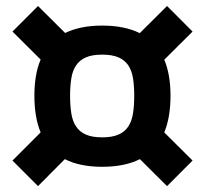

<svg xmlns="http://www.w3.org/2000/svg" viewBox="-20 -571 690 646"><path d="M116.7 -125.5Q95.7 -176.3 95.7 -249Q95.7 -284.2 100.8 -314.7Q106 -345.2 116.7 -370.6L22 -464.8L107.9 -550.8L199.2 -460Q224.1 -472.2 254.9 -478.5Q285.6 -484.9 323.7 -484.9Q399.4 -484.9 450.2 -459.5L542 -550.8L627.9 -464.8L532.7 -370.1Q553.7 -320.3 553.7 -249Q553.7 -176.3 532.7 -125.5L627.9 -30.8L542 55.2L450.7 -35.6Q399.9 -9.8 323.7 -9.8Q248.5 -9.8 198.2 -35.6L107.9 55.2L22 -30.8ZM215.8 -249Q215.8 -215.3 220 -189.2Q224.1 -163.1 236.1 -145.3Q248 -127.4 269 -118.2Q290 -108.9 323.7 -108.9Q357.4 -108.9 378.7 -118.2Q399.9 -127.4 411.6 -145.3Q423.3 -163.1 427.5 -189.2Q431.6 -215.3 431.6 -249Q431.6 -281.7 427.5 -307.6Q423.3 -333.5 411.6 -351.1Q399.9 -368.7 378.7 -377.9Q357.4 -387.2 323.7 -387.2Q290 -387.2 269 -377.9Q248 -368.7 236.1 -351.1Q224.1 -333.5 220 -307.6Q215.8 -281.7 215.8 -249Z"/></svg>

Font: Doppio One
Style: Regular
Weight: 400
Designer: Szymon Celej
Foundry: Szymon Celej
Version: Version 1.002